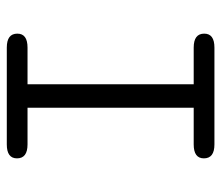

<svg xmlns="http://www.w3.org/2000/svg" viewBox="-63 -588 651 565"><g transform="rotate(90 262.5 -305.5)"><path d="M79 -31Q79 -61 120 -61H228V-550H120Q79 -550 79 -581Q79 -611 120 -611H405Q446 -611 446 -580Q446 -550 405 -550H297V-61H405Q446 -61 446 -30Q446 0 405 0H120Q79 0 79 -31Z"/></g></svg>

Font: CMU Typewriter Text
Style: Regular
Weight: 500
Monospace: yes
Version: Version 0.7.0